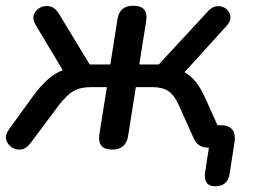

<svg xmlns="http://www.w3.org/2000/svg" viewBox="-26 -515 894 670"><path d="M725 135Q703 135 694.5 121.5Q686 108 690 84L703 0H696Q683 0 670.5 -7.5Q658 -15 651 -30L599 -146Q582 -184 561 -197.5Q540 -211 506 -211H448L421 -40Q413 7 366 7Q312 7 321 -48L347 -211H292Q255 -211 231 -197.5Q207 -184 178 -146L80 -15Q66 4 48 6.5Q30 9 15 -1Q0 -11 -4.5 -27.5Q-9 -44 5 -63L86 -175Q116 -216 141 -238Q166 -260 193 -270L99 -427Q86 -448 92.5 -464.5Q99 -481 115 -489Q131 -497 149 -492.5Q167 -488 179 -468L287 -290H359L384 -448Q391 -495 439 -495Q493 -495 484 -441L460 -290H528L701 -477Q716 -493 733.5 -493.5Q751 -494 763.5 -484Q776 -474 778 -457.5Q780 -441 764 -424L618 -263Q641 -250 658.5 -227.5Q676 -205 691 -171L733 -78H745Q772 -78 784 -63.5Q796 -49 793 -23L775 93Q768 135 725 135Z"/></svg>

Font: Nunito SemiBold
Style: Italic
Weight: 600
Italic angle: -9°
Designer: Vernon Adams
Foundry: Vernon Adams
Version: Version 3.601; ttfautohint (v1.8.2.53-6de2)